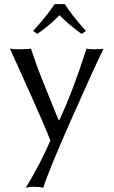

<svg xmlns="http://www.w3.org/2000/svg" viewBox="-20 -666 546 923"><path d="M292 -646Q324.7 -592.8 393.1 -517.1L372.1 -502.9Q302.7 -554.2 266.1 -592.8Q221.2 -546.4 159.2 -502.9L139.2 -517.1Q211.9 -597.7 242.2 -646ZM27.8 -432.1Q42 -429.2 80.1 -429.2Q115.7 -429.2 128.9 -432.1L140.6 -397.5L152.3 -364.3L165 -329.1L177.7 -296.4L191.9 -260.7L205.1 -228Q208 -219.7 219.7 -191.9L233.4 -158.7L248 -122.1L262.7 -87.4H264.6Q329.6 -225.6 396 -432.1Q405.8 -429.2 435.1 -429.2Q468.3 -429.2 478 -432.1Q436.5 -348.6 324.7 -96.4Q212.9 155.8 188 236.8Q171.9 231.9 139.2 231.9Q120.1 231.9 104 236.8Q174.8 119.6 222.2 9.8Q210 -23.4 180.7 -90.3L127.9 -210L68.4 -342.3Q32.2 -421.9 27.8 -432.1Z"/></svg>

Font: Linux Biolinum G
Style: Regular
Weight: 400
Designer: Philipp H. Poll
Foundry: Philipp H. Poll
Version: Version 1.1.0 ; ttfautohint (v1.6)